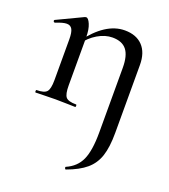

<svg xmlns="http://www.w3.org/2000/svg" viewBox="-126 -491 758 861"><g transform="rotate(20 253.0 -60.5)"><path d="M282 267Q331 246 351 201.5Q371 157 371 71V-238Q371 -296 349.5 -323Q328 -350 282 -350Q247 -350 211.5 -329Q176 -308 152 -273L147 -285Q231 -399 323 -399Q378 -399 408.5 -367Q439 -335 439 -276V48Q439 116 425 158.5Q411 201 378 229Q345 257 287 278Q284 279 282 274Q280 269 282 267ZM42 -12Q78 -12 90 -25.5Q102 -39 102 -81V-276Q102 -309 94 -323.5Q86 -338 68 -338Q50 -338 16 -324H14Q10 -324 8.5 -328.5Q7 -333 10 -335L134 -394Q136 -395 140 -395Q150 -395 160 -371.5Q170 -348 170 -310V-81Q170 -39 181.5 -25.5Q193 -12 230 -12Q233 -12 233 -6Q233 0 230 0Q206 0 191 -1L136 -2L81 -1Q66 0 42 0Q39 0 39 -6Q39 -12 42 -12Z"/></g></svg>

Font: Cormorant Garamond Medium
Style: Regular
Weight: 500
Designer: Christian Thalmann (Catharsis Fonts)
Foundry: Catharsis Fonts
Version: Version 4.000